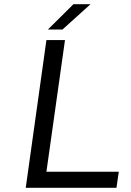

<svg xmlns="http://www.w3.org/2000/svg" viewBox="-20 -890 621 910"><path d="M542 -76H543L532 0H102L200 -700H288L200 -76ZM207 -750 328 -870H409L276 -750Z"/></svg>

Font: Fivo Sans Modern
Style: Italic
Weight: 400
Designer: Alexander Slobzheninov
Foundry: Alexander Slobzheninov
Version: 1.0